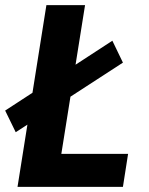

<svg xmlns="http://www.w3.org/2000/svg" viewBox="-23 -725 579 745"><path d="M45 0 157 -705H307L215 -128H474L454 0ZM38 -212 -3 -296 413 -567 454 -482Z"/></svg>

Font: Nunito Sans 7pt Condensed ExtraBold
Style: Italic
Weight: 800
Width: 3
Italic angle: -9°
Designer: Vernon Adams
Foundry: Vernon Adams
Version: Version 3.101;gftools[0.9.27]